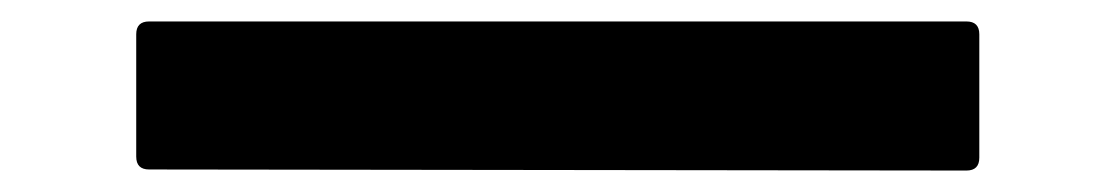

<svg xmlns="http://www.w3.org/2000/svg" viewBox="-20 -469 1040 179"><path d="M119 -311Q107 -311 107 -323V-437Q107 -449 119 -449H881Q893 -449 893 -437V-322Q893 -310 881 -310Z"/></svg>

Font: LINE Seed JP_TTF Bold
Style: Regular
Weight: 700
Designer: LINE & Fontrix & Fontworks
Version: Version 1.009